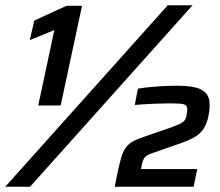

<svg xmlns="http://www.w3.org/2000/svg" viewBox="-33 -708 836 728"><path d="M112 -308 173 -594 80 -556 97 -630 219 -686H278L197 -308ZM-13 0 603 -688H697L81 0ZM402 0 411 -45Q419 -84 426 -108.5Q433 -133 443.5 -147.5Q454 -162 469.5 -171Q485 -180 509 -188L619 -226Q640 -234 651 -239.5Q662 -245 667 -251.5Q672 -258 674 -269Q676 -278 676.5 -284.5Q677 -291 677 -293Q677 -305 670.5 -309.5Q664 -314 648 -315Q632 -316 601 -316Q581 -316 546.5 -314.5Q512 -313 478 -310L490 -372Q520 -377 561 -380Q602 -383 637 -383Q672 -383 700.5 -378Q729 -373 745.5 -357Q762 -341 762 -310Q762 -298 760.5 -286.5Q759 -275 756 -261Q749 -234 736.5 -216.5Q724 -199 704.5 -188Q685 -177 658 -167L538 -125Q523 -119 516.5 -112Q510 -105 505 -86L502 -67H715L701 0Z"/></svg>

Font: Saira SemiExpanded SemiBold
Style: Italic
Weight: 600
Width: 6
Italic angle: -12°
Designer: Hector Gatti with collaboration of the Omnibus-Type team
Foundry: Omnibus-Type
Version: Version 1.101